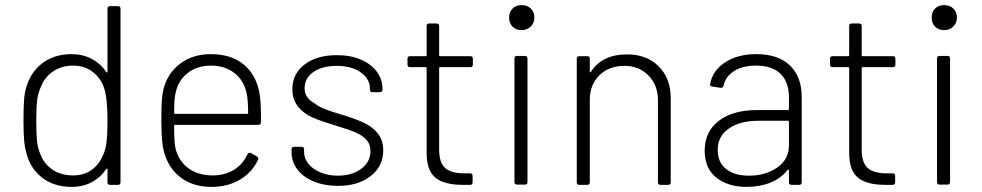

<svg xmlns="http://www.w3.org/2000/svg" viewBox="-20 -724 3846 752"><path d="M84 -122Q77 -146 74.5 -174Q72 -202 72 -251Q72 -300 74 -329.5Q76 -359 82 -379Q99 -441 146 -476.5Q193 -512 261 -512Q304 -512 339 -493.5Q374 -475 396 -442Q401 -437 401 -444V-690Q401 -700 411 -700H442Q452 -700 452 -690V-10Q452 0 442 0H411Q401 0 401 -10V-61Q401 -63 399.5 -63.5Q398 -64 396 -62Q374 -29 339.5 -10.5Q305 8 261 8Q193 8 146.5 -27Q100 -62 84 -122ZM139 -118Q152 -83 185 -60Q218 -37 266 -37Q308 -37 337.5 -57.5Q367 -78 383 -115Q394 -137 397.5 -169.5Q401 -202 401 -252Q401 -343 387 -381Q374 -419 342.5 -443Q311 -467 266 -467Q222 -467 189 -445Q156 -423 142 -388Q130 -363 126 -334.5Q122 -306 122 -252Q122 -200 125 -171.5Q128 -143 139 -118Z M625 -120Q618 -143 615 -173.5Q612 -204 612 -254Q612 -302 613.5 -327.5Q615 -353 620 -374Q636 -437 685.5 -474.5Q735 -512 806 -512Q886 -512 935.5 -470.5Q985 -429 997 -355Q1002 -320 1002 -274V-246Q1002 -235 992 -235H666Q662 -235 662 -231Q662 -167 667 -145Q678 -95 716.5 -66Q755 -37 813 -37Q860 -37 895.5 -58.5Q931 -80 949 -119Q953 -128 962 -125L985 -112Q994 -108 991 -99Q968 -49 920 -20.5Q872 8 808 8Q739 8 691.5 -26Q644 -60 625 -120ZM666 -278H948Q952 -278 952 -282Q951 -338 946 -359Q935 -409 898 -438Q861 -467 806 -467Q752 -467 715 -438Q678 -409 668 -361Q662 -340 662 -282Q662 -278 666 -278Z M1122 -126V-139Q1122 -149 1132 -149H1161Q1171 -149 1171 -139V-128Q1171 -104 1187.5 -83Q1204 -62 1234.5 -49Q1265 -36 1303 -36Q1359 -36 1395 -63Q1431 -90 1431 -132Q1431 -160 1413 -179Q1396 -195 1373.5 -205Q1351 -215 1295 -232Q1239 -249 1206 -263Q1169 -279 1147 -307Q1125 -335 1125 -374Q1125 -435 1173 -471.5Q1221 -508 1300 -508Q1353 -508 1393.5 -490.5Q1434 -473 1456 -443Q1478 -413 1478 -376V-373Q1478 -363 1468 -363H1439Q1429 -363 1429 -373V-376Q1429 -415 1393 -440.5Q1357 -466 1299 -466Q1242 -466 1207.5 -442Q1173 -418 1173 -378Q1173 -341 1211 -320Q1226 -308 1247 -299Q1268 -290 1305 -279Q1360 -263 1397 -247Q1435 -231 1458 -203.5Q1481 -176 1481 -135Q1481 -73 1432 -34.5Q1383 4 1304 4Q1251 4 1209.5 -13Q1168 -30 1145 -60Q1122 -90 1122 -126Z M1651 -125V-457Q1651 -461 1647 -461H1586Q1576 -461 1576 -471V-494Q1576 -504 1586 -504H1647Q1651 -504 1651 -508V-622Q1651 -632 1661 -632H1690Q1700 -632 1700 -622V-508Q1700 -504 1704 -504H1822Q1832 -504 1832 -494V-471Q1832 -461 1822 -461H1704Q1700 -461 1700 -457V-138Q1700 -87 1723.5 -66Q1747 -45 1799 -45H1821Q1831 -45 1831 -35V-10Q1831 0 1821 0H1792Q1720 0 1685.5 -28Q1651 -56 1651 -125Z M1995 -11V-495Q1995 -505 2005 -505H2036Q2046 -505 2046 -495V-11Q2046 -1 2036 -1H2005Q1995 -1 1995 -11ZM2023 -704Q2045 -704 2059 -690.5Q2073 -677 2073 -655Q2073 -634 2058.5 -620Q2044 -606 2023 -606Q2001 -606 1987.5 -619.5Q1974 -633 1974 -655Q1974 -677 1987.5 -690.5Q2001 -704 2023 -704Z M2239 -10V-494Q2239 -504 2249 -504H2280Q2290 -504 2290 -494V-444Q2290 -442 2291.5 -441Q2293 -440 2294 -442Q2338 -511 2436 -511Q2513 -511 2560 -464Q2607 -417 2607 -340V-10Q2607 0 2597 0H2567Q2557 0 2557 -10V-331Q2557 -390 2520 -428Q2483 -466 2426 -466Q2365 -466 2327.5 -429Q2290 -392 2290 -333V-10Q2290 0 2280 0H2249Q2239 0 2239 -10Z M2740 -134Q2740 -208 2795 -250.5Q2850 -293 2946 -293H3066Q3070 -293 3070 -297V-344Q3070 -402 3037.5 -434.5Q3005 -467 2941 -467Q2889 -467 2855.5 -446Q2822 -425 2814 -389Q2811 -379 2802 -380L2770 -385Q2759 -387 2761 -393Q2770 -447 2819.5 -479.5Q2869 -512 2942 -512Q3028 -512 3074 -467.5Q3120 -423 3120 -345V-10Q3120 0 3110 0H3080Q3070 0 3070 -10V-57Q3070 -59 3068 -59.5Q3066 -60 3065 -59Q3040 -26 2998 -9Q2956 8 2905 8Q2832 8 2786 -28Q2740 -64 2740 -134ZM2913 -36Q2979 -36 3024.5 -68Q3070 -100 3070 -154V-247Q3070 -251 3066 -251H2951Q2878 -251 2834.5 -220.5Q2791 -190 2791 -137Q2791 -88 2824 -62Q2857 -36 2913 -36Z M3306 -125V-457Q3306 -461 3302 -461H3241Q3231 -461 3231 -471V-494Q3231 -504 3241 -504H3302Q3306 -504 3306 -508V-622Q3306 -632 3316 -632H3345Q3355 -632 3355 -622V-508Q3355 -504 3359 -504H3477Q3487 -504 3487 -494V-471Q3487 -461 3477 -461H3359Q3355 -461 3355 -457V-138Q3355 -87 3378.5 -66Q3402 -45 3454 -45H3476Q3486 -45 3486 -35V-10Q3486 0 3476 0H3447Q3375 0 3340.5 -28Q3306 -56 3306 -125Z M3650 -11V-495Q3650 -505 3660 -505H3691Q3701 -505 3701 -495V-11Q3701 -1 3691 -1H3660Q3650 -1 3650 -11ZM3678 -704Q3700 -704 3714 -690.5Q3728 -677 3728 -655Q3728 -634 3713.5 -620Q3699 -606 3678 -606Q3656 -606 3642.5 -619.5Q3629 -633 3629 -655Q3629 -677 3642.5 -690.5Q3656 -704 3678 -704Z"/></svg>

Font: Barlow GEO Light
Style: Regular
Weight: 300
Designer: Jeremy Tribby
Foundry: Tribby Type
Version: Version 1.408